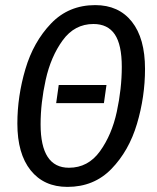

<svg xmlns="http://www.w3.org/2000/svg" viewBox="-20 -720 614 752"><path d="M548 -450Q548 -341 516.5 -235Q485 -129 416.5 -58.5Q348 12 244 12Q152 12 100 -53Q48 -118 48 -236Q48 -343 79.5 -449.5Q111 -556 180 -628Q249 -700 353 -700Q445 -700 496.5 -635Q548 -570 548 -450ZM139 -233Q139 -63 250 -63Q325 -63 371.5 -127.5Q418 -192 437.5 -282.5Q457 -373 457 -458Q457 -545 429.5 -585.5Q402 -626 346 -626Q272 -626 225.5 -562Q179 -498 159 -407.5Q139 -317 139 -233ZM387 -316H200L210 -387H397Z"/></svg>

Font: Fira Sans Compressed
Style: Italic
Weight: 400
Width: 1
Italic angle: -8°
Designer: bBox Type GmbH & Carrois Corporate GbR & Edenspiekermann AG
Foundry: bBox Type GmbH & Carrois Corporate GbR & Edenspiekermann AG
Version: Version 4.301